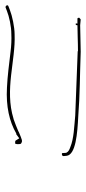

<svg xmlns="http://www.w3.org/2000/svg" viewBox="173 -648 316 703"><g transform="rotate(-90 331.5 -297.0)"><path d="M111 -222 112 -212C115 -178 195 -172 256 -169C330 -163 412 -163 493 -160C529 -160 557 -162 590 -162C597 -162 605 -160 611 -160C612 -160 615 -163 618 -166C617 -167 617 -171 615 -172H593C560 -172 532 -170 495 -170V-171C417 -174 336 -177 260 -180C218 -184 175 -185 144 -198C136 -201 127 -204 124 -212H123L122 -227C122 -228 122 -229 119 -229C115 -229 110 -227 111 -222ZM155 -395C154 -389 155 -379 157 -378H158C166 -372 171 -375 200 -387L201 -388C214 -394 231 -400 247 -406H248C354 -439 462 -398 555 -402H556C584 -402 625 -411 645 -419L658 -424C669 -427 660 -437 655 -435L642 -430C622 -422 586 -414 558 -414C539 -413 514 -414 492 -417C449 -422 405 -428 362 -430C293 -434 237 -421 194 -396H191L176 -385L168 -398C167 -400 163 -400 161 -400H160C156 -400 157 -402 155 -395ZM493 -159V-160ZM590 -172H593V-173V-172H596L597 -178H591ZM593 -172Z"/></g></svg>

Font: Stray Cat
Style: HlExtObl
Weight: 100
Version: Version 1.0